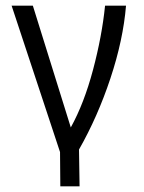

<svg xmlns="http://www.w3.org/2000/svg" viewBox="-20 -488 510 678"><path d="M21 -468H96L230 -38Q277 -123 308.5 -241.5Q340 -360 351 -468H425Q415 -347 370 -211.5Q325 -76 259 40L261 170H193L192 49Z"/></svg>

Font: Didact Gothic
Style: Regular
Weight: 400
Designer: Daniel Johnson
Foundry: Daniel Johnson
Version: Version 2.101;PS 002.101;hotconv 1.0.88;makeotf.lib2.5.64775